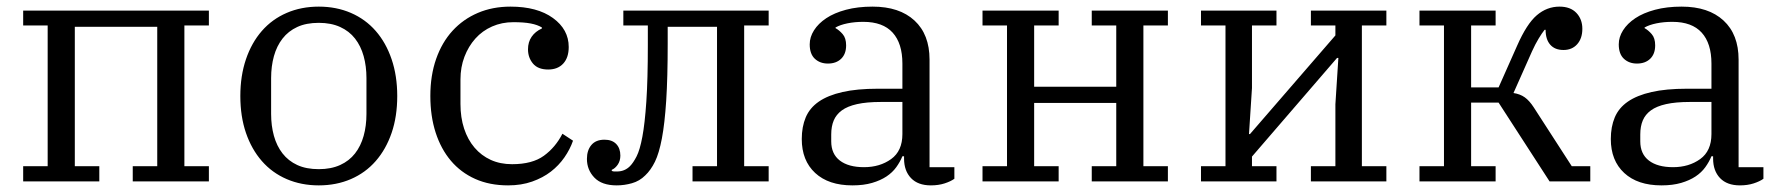

<svg xmlns="http://www.w3.org/2000/svg" viewBox="-20 -548 5382 580"><path d="M50 -46H124V-471H50V-516H611V-471H537V-46H611V0H381V-46H455V-467H206V-46H280V0H50Z M943 -37Q980 -37 1007.5 -49.5Q1035 -62 1052.5 -84.5Q1070 -107 1078.5 -137.5Q1087 -168 1087 -204V-312Q1087 -348 1078.5 -378.5Q1070 -409 1052.5 -431.5Q1035 -454 1007.5 -466.5Q980 -479 943 -479Q905 -479 878 -466.5Q851 -454 833.5 -431.5Q816 -409 807.5 -378.5Q799 -348 799 -312V-204Q799 -168 807.5 -137.5Q816 -107 833.5 -84.5Q851 -62 878 -49.5Q905 -37 943 -37ZM943 12Q890 12 846 -7Q802 -26 771 -61.5Q740 -97 723 -146.5Q706 -196 706 -258Q706 -319 723 -369Q740 -419 771 -454.5Q802 -490 846 -509Q890 -528 943 -528Q996 -528 1040 -509Q1084 -490 1115 -454.5Q1146 -419 1163 -369Q1180 -319 1180 -258Q1180 -196 1163 -146.5Q1146 -97 1115 -61.5Q1084 -26 1040 -7Q996 12 943 12Z M1515 12Q1459 12 1415.5 -7.5Q1372 -27 1342 -62.5Q1312 -98 1296 -147.5Q1280 -197 1280 -258Q1280 -320 1297.5 -370Q1315 -420 1347 -455Q1379 -490 1423.5 -509Q1468 -528 1522 -528Q1603 -528 1650.5 -493.5Q1698 -459 1698 -406Q1698 -374 1681.5 -356Q1665 -338 1636 -338Q1605 -338 1590 -356Q1575 -374 1575 -399Q1575 -421 1586 -437Q1597 -453 1617 -462V-465Q1604 -473 1583.5 -477Q1563 -481 1531 -481Q1496 -481 1466.5 -468Q1437 -455 1416 -431.5Q1395 -408 1383 -376.5Q1371 -345 1371 -308V-234Q1371 -193 1382 -159.5Q1393 -126 1413.5 -102Q1434 -78 1462.5 -65Q1491 -52 1527 -52Q1588 -52 1623 -77.5Q1658 -103 1679 -144L1711 -123Q1702 -97 1685 -72.5Q1668 -48 1644 -29.5Q1620 -11 1587.5 0.5Q1555 12 1515 12Z M1843 12Q1798 12 1775.5 -11.5Q1753 -35 1753 -68Q1753 -94 1766.5 -110Q1780 -126 1806 -126Q1829 -126 1841.5 -113Q1854 -100 1854 -78Q1854 -62 1846 -50.5Q1838 -39 1828 -35V-32Q1831 -30 1835.5 -30Q1840 -30 1844 -30Q1867 -30 1883 -46Q1893 -56 1903 -75.5Q1913 -95 1920.5 -135Q1928 -175 1932.5 -241.5Q1937 -308 1937 -412V-471H1863V-516H2302V-471H2228V-46H2302V0H2072V-46H2146V-467H1997V-417Q1997 -313 1992.5 -244Q1988 -175 1979.5 -130Q1971 -85 1958.5 -59.5Q1946 -34 1929 -18Q1912 -1 1889 5.5Q1866 12 1843 12Z M2555 12Q2483 12 2442.5 -25.5Q2402 -63 2402 -128Q2402 -165 2414 -193.5Q2426 -222 2453.5 -241Q2481 -260 2525 -270Q2569 -280 2632 -280H2706V-356Q2706 -417 2676.5 -449.5Q2647 -482 2588 -482Q2562 -482 2540 -477.5Q2518 -473 2504 -465V-463Q2515 -457 2525.5 -445Q2536 -433 2536 -411Q2536 -385 2521 -370.5Q2506 -356 2481 -356Q2457 -356 2441.5 -370.5Q2426 -385 2426 -414Q2426 -436 2439 -456.5Q2452 -477 2476 -493Q2500 -509 2535.5 -518.5Q2571 -528 2616 -528Q2697 -528 2742.5 -486Q2788 -444 2788 -368V-43H2863V-8Q2852 0 2833.5 6Q2815 12 2792 12Q2753 12 2732 -10Q2711 -32 2711 -69V-76H2706Q2699 -59 2687.5 -43Q2676 -27 2658 -15Q2640 -3 2614.5 4.5Q2589 12 2555 12ZM2590 -43Q2638 -43 2672 -67.5Q2706 -92 2706 -143V-240H2641Q2598 -240 2569 -233.5Q2540 -227 2523 -214.5Q2506 -202 2498.5 -184Q2491 -166 2491 -142V-121Q2491 -83 2517 -63Q2543 -43 2590 -43Z M2948 -46H3022V-471H2948V-516H3178V-471H3104V-286H3352V-471H3278V-516H3508V-471H3434V-46H3508V0H3278V-46H3352V-237H3104V-46H3178V0H2948Z M3608 -46H3682V-471H3608V-516H3836V-471H3762V-282L3753 -143H3756L4014 -441V-471H3940V-516H4168V-471H4094V-46H4168V0H3940V-46H4014V-233L4023 -373H4019L3762 -75V-46H3836V0H3608Z M4268 -46H4342V-471H4268V-516H4498V-471H4424V-284H4507L4563 -410Q4592 -476 4622.5 -502Q4653 -528 4691 -528Q4724 -528 4742 -509Q4760 -490 4760 -461Q4760 -432 4744.5 -414.5Q4729 -397 4703 -397Q4677 -397 4663 -413Q4649 -429 4649 -458H4646Q4638 -448 4628 -431.5Q4618 -415 4608 -393L4552 -267Q4572 -264 4586 -254Q4600 -244 4613 -224L4728 -46H4784V0H4661L4507 -238H4424V-46H4498V0H4268Z M4999 12Q4927 12 4886.5 -25.5Q4846 -63 4846 -128Q4846 -165 4858 -193.5Q4870 -222 4897.5 -241Q4925 -260 4969 -270Q5013 -280 5076 -280H5150V-356Q5150 -417 5120.5 -449.5Q5091 -482 5032 -482Q5006 -482 4984 -477.5Q4962 -473 4948 -465V-463Q4959 -457 4969.5 -445Q4980 -433 4980 -411Q4980 -385 4965 -370.5Q4950 -356 4925 -356Q4901 -356 4885.5 -370.5Q4870 -385 4870 -414Q4870 -436 4883 -456.5Q4896 -477 4920 -493Q4944 -509 4979.5 -518.5Q5015 -528 5060 -528Q5141 -528 5186.5 -486Q5232 -444 5232 -368V-43H5307V-8Q5296 0 5277.5 6Q5259 12 5236 12Q5197 12 5176 -10Q5155 -32 5155 -69V-76H5150Q5143 -59 5131.5 -43Q5120 -27 5102 -15Q5084 -3 5058.5 4.5Q5033 12 4999 12ZM5034 -43Q5082 -43 5116 -67.5Q5150 -92 5150 -143V-240H5085Q5042 -240 5013 -233.5Q4984 -227 4967 -214.5Q4950 -202 4942.5 -184Q4935 -166 4935 -142V-121Q4935 -83 4961 -63Q4987 -43 5034 -43Z"/></svg>

Font: IBM Plex Serif
Style: Regular
Weight: 400
Designer: Mike Abbink, Paul van der Laan, Pieter van Rosmalen
Foundry: Bold Monday
Version: Version 3.001